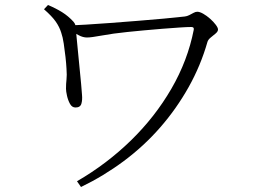

<svg xmlns="http://www.w3.org/2000/svg" viewBox="-20 -724 1040 768"><path d="M288 1Q407 -68 503.5 -162Q600 -256 665.5 -369Q731 -482 755 -605Q756 -611 753.5 -613.5Q751 -616 745 -616Q729 -616 699 -614Q669 -612 631 -609Q593 -606 555.5 -602.5Q518 -599 489 -596Q431 -590 388 -582Q345 -574 328 -574Q312 -574 295 -583Q278 -592 262 -602V-623Q282 -623 324 -625.5Q366 -628 419.5 -632Q473 -636 529 -640.5Q585 -645 635 -649.5Q685 -654 719 -658Q728 -659 737 -663.5Q746 -668 754 -672.5Q762 -677 769 -677Q779 -677 793 -669Q807 -661 820.5 -649Q834 -637 843 -625Q852 -613 852 -606Q852 -598 842.5 -590Q833 -582 823 -574Q813 -566 810 -557Q783 -462 734.5 -375.5Q686 -289 621 -214.5Q556 -140 475.5 -80Q395 -20 304 24ZM282 -294Q268 -294 260 -308.5Q252 -323 248 -341Q244 -359 244 -369Q244 -389 246 -406Q248 -423 246 -449Q245 -469 242 -496Q239 -523 235 -549.5Q231 -576 225 -593Q218 -616 203 -637.5Q188 -659 156 -687L172 -704Q203 -691 228 -675.5Q253 -660 274 -637Q280 -630 282 -622.5Q284 -615 284 -606Q284 -598 286.5 -573.5Q289 -549 292 -516.5Q295 -484 298.5 -450Q302 -416 304.5 -388Q307 -360 308 -345Q310 -324 305.5 -309Q301 -294 282 -294Z"/></svg>

Font: Noto Serif JP ExtraLight Light
Style: Regular
Weight: 300
Version: Version 2.003-H1;hotconv 1.1.1;makeotfexe 2.6.0